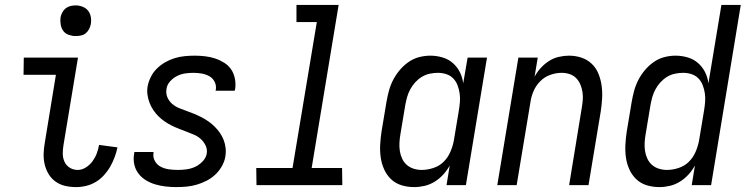

<svg xmlns="http://www.w3.org/2000/svg" viewBox="-20 -755 3041 783"><path d="M290 8Q267 8 245.5 3Q224 -2 206.5 -14.5Q189 -27 178 -45.5Q167 -64 162 -85.5Q157 -107 158 -130Q159 -153 163 -175L208 -450H76L77 -520H298L239 -164Q236 -146 236 -128.5Q236 -111 243 -95.5Q250 -80 264.5 -71Q279 -62 297 -62Q314 -62 330 -72Q346 -82 357 -97Q368 -112 374.5 -129Q381 -146 384 -164L459 -154Q455 -134 447.5 -114Q440 -94 429.5 -75.5Q419 -57 404 -40.5Q389 -24 370.5 -13Q352 -2 331.5 3Q311 8 290 8ZM288 -608Q274 -608 260 -613Q246 -618 238 -629Q230 -640 227.5 -655Q225 -670 227 -685Q229 -695 234.5 -705Q240 -715 248.5 -721.5Q257 -728 267.5 -730.5Q278 -733 289 -733Q303 -733 317 -727.5Q331 -722 339.5 -711Q348 -700 350.5 -685Q353 -670 350 -655Q348 -645 342.5 -635Q337 -625 328.5 -618.5Q320 -612 309.5 -610Q299 -608 288 -608Z M699 8Q677 8 655.5 5.5Q634 3 613.5 -3Q593 -9 575 -20Q557 -31 544.5 -47.5Q532 -64 527.5 -85Q523 -106 527 -128L528 -135H606V-132Q603 -114 611.5 -98.5Q620 -83 635.5 -75Q651 -67 669 -64.5Q687 -62 706 -62Q723 -62 741 -64.5Q759 -67 775.5 -74.5Q792 -82 806 -96.5Q820 -111 823 -128Q826 -146 818.5 -161.5Q811 -177 799 -188Q787 -199 771.5 -205.5Q756 -212 740.5 -218Q725 -224 709.5 -230Q694 -236 679 -243.5Q664 -251 650.5 -260.5Q637 -270 625.5 -281.5Q614 -293 605 -306.5Q596 -320 590 -335.5Q584 -351 581.5 -368Q579 -385 582 -403Q586 -423 595.5 -442Q605 -461 620.5 -476Q636 -491 654.5 -501.5Q673 -512 693 -518Q713 -524 733.5 -526Q754 -528 774 -528Q795 -528 816.5 -525.5Q838 -523 857.5 -516.5Q877 -510 894.5 -499Q912 -488 923 -471.5Q934 -455 938 -434Q942 -413 939 -392L937 -385H859L860 -388Q863 -406 855.5 -421Q848 -436 834 -444Q820 -452 803 -455Q786 -458 768 -458Q752 -458 735 -455.5Q718 -453 702 -445Q686 -437 673.5 -423Q661 -409 659 -392Q656 -374 662.5 -358.5Q669 -343 681.5 -332Q694 -321 709.5 -314.5Q725 -308 741 -302.5Q757 -297 772.5 -290.5Q788 -284 802.5 -276.5Q817 -269 830.5 -259.5Q844 -250 855.5 -238.5Q867 -227 876.5 -213.5Q886 -200 892 -184.5Q898 -169 900 -152Q902 -135 899 -117Q896 -97 885 -77.5Q874 -58 858 -43Q842 -28 822.5 -18Q803 -8 782.5 -2Q762 4 741 6Q720 8 699 8Z M1376 0H1026L1025 -70H1173L1272 -665H1189V-735H1361L1251 -70H1375Z M1669 8Q1642 8 1617.5 0.5Q1593 -7 1575 -24Q1557 -41 1546.5 -64.5Q1536 -88 1532.5 -113.5Q1529 -139 1530.5 -166Q1532 -193 1536 -219L1556 -339Q1560 -362 1566 -384.5Q1572 -407 1583 -428.5Q1594 -450 1610 -469Q1626 -488 1646 -502Q1666 -516 1689 -522Q1712 -528 1735 -528Q1760 -528 1784 -521Q1808 -514 1826 -498.5Q1844 -483 1855 -461.5Q1866 -440 1869 -415L1887 -520H1966L1880 0H1801L1814 -80Q1803 -60 1787.5 -43Q1772 -26 1752.5 -14Q1733 -2 1711.5 3Q1690 8 1669 8ZM1700 -62Q1723 -62 1747.5 -70Q1772 -78 1789.5 -95.5Q1807 -113 1817 -136.5Q1827 -160 1831 -183L1851 -303Q1854 -321 1855.5 -339Q1857 -357 1854.5 -374Q1852 -391 1846 -407Q1840 -423 1828.5 -435Q1817 -447 1800.5 -452.5Q1784 -458 1766 -458Q1750 -458 1733 -454.5Q1716 -451 1701 -442Q1686 -433 1674 -420Q1662 -407 1653.5 -391.5Q1645 -376 1640.5 -360Q1636 -344 1633 -328L1613 -208Q1610 -191 1609 -173.5Q1608 -156 1610.5 -139.5Q1613 -123 1620 -108Q1627 -93 1639 -82.5Q1651 -72 1667 -67Q1683 -62 1700 -62Z M2008 0 2094 -520H2173L2160 -442Q2170 -461 2185 -477.5Q2200 -494 2218.5 -506Q2237 -518 2258.5 -523Q2280 -528 2300 -528Q2327 -528 2351 -520Q2375 -512 2393 -495Q2411 -478 2420.5 -454.5Q2430 -431 2433.5 -405.5Q2437 -380 2435.5 -353.5Q2434 -327 2430 -301L2380 0H2301L2352 -312Q2355 -329 2356.5 -346Q2358 -363 2355.5 -379.5Q2353 -396 2346.5 -411Q2340 -426 2329 -437Q2318 -448 2302.5 -453Q2287 -458 2270 -458Q2247 -458 2223.5 -449.5Q2200 -441 2182.5 -423Q2165 -405 2155.5 -382.5Q2146 -360 2143 -337L2087 0Z M2669 8Q2642 8 2617.5 0.5Q2593 -7 2575 -24Q2557 -41 2546.5 -64.5Q2536 -88 2532.5 -113.5Q2529 -139 2530.5 -166Q2532 -193 2536 -219L2556 -339Q2560 -362 2566 -384.5Q2572 -407 2583 -428.5Q2594 -450 2610 -469Q2626 -488 2646 -502Q2666 -516 2689 -522Q2712 -528 2735 -528Q2760 -528 2784 -521Q2808 -514 2826 -498.5Q2844 -483 2855 -461.5Q2866 -440 2869 -415L2922 -735H3001L2880 0H2801L2814 -80Q2803 -60 2787.5 -43Q2772 -26 2752.5 -14Q2733 -2 2711.5 3Q2690 8 2669 8ZM2700 -62Q2723 -62 2747.5 -70Q2772 -78 2789.5 -95.5Q2807 -113 2817 -136.5Q2827 -160 2831 -183L2851 -303Q2854 -321 2855.5 -339Q2857 -357 2854.5 -374Q2852 -391 2846 -407Q2840 -423 2828.5 -435Q2817 -447 2800.5 -452.5Q2784 -458 2766 -458Q2750 -458 2733 -454.5Q2716 -451 2701 -442Q2686 -433 2674 -420Q2662 -407 2653.5 -391.5Q2645 -376 2640.5 -360Q2636 -344 2633 -328L2613 -208Q2610 -191 2609 -173.5Q2608 -156 2610.5 -139.5Q2613 -123 2620 -108Q2627 -93 2639 -82.5Q2651 -72 2667 -67Q2683 -62 2700 -62Z"/></svg>

Font: Iosevka Custom
Style: Italic
Weight: 400
Italic angle: -9°
Monospace: yes
Designer: Belleve Invis
Foundry: Belleve Invis
Version: Version 30.3.3; ttfautohint (v1.8.3)